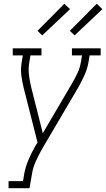

<svg xmlns="http://www.w3.org/2000/svg" viewBox="-20 -784 558 1009"><path d="M25 205V168H101L107 131Q114 93 130 55Q146 17 167 -19L177 -36L104 -324Q96 -356 92 -389Q88 -422 94 -457L100 -493H47V-530H198V-493H140L134 -457Q129 -427 131.5 -399Q134 -371 140 -343V-342Q140 -342 140 -342Q140 -342 140 -342Q141 -340 141.5 -338Q142 -336 142 -333L205 -84L357 -343Q373 -370 386.5 -398.5Q400 -427 405 -457L411 -493H358V-530H509V-493H451L445 -457Q439 -422 424 -389Q409 -356 391 -324L201 -1Q183 31 168 64Q153 97 148 131L135 205ZM372 -598 347 -622 488 -764 518 -736ZM202 -598 177 -622 318 -764 348 -736Z"/></svg>

Font: Iosevka Curly Slab XLtObl
Style: Regular
Weight: 200
Italic angle: -9°
Monospace: yes
Designer: Belleve Invis
Foundry: Belleve Invis
Version: Version 11.1.0; ttfautohint (v1.8.3)